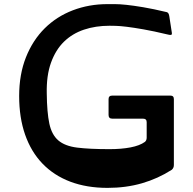

<svg xmlns="http://www.w3.org/2000/svg" viewBox="-20 -898 937 932"><path d="M692 -305Q692 -322 674 -322H525Q507 -322 507 -340V-417Q507 -434 525 -434H807Q824 -434 824 -417V-97Q824 -83 814 -74Q747 -31 669.5 -8.5Q592 14 502 14Q401 14 321.5 -16Q242 -46 186.5 -103.5Q131 -161 102 -244Q73 -327 73 -432Q73 -537 106 -620Q139 -703 197 -760.5Q255 -818 333.5 -848Q412 -878 502 -878Q516 -878 538 -878Q560 -878 593.5 -874.5Q627 -871 675 -863Q723 -855 790 -839Q796 -837 798.5 -831Q801 -825 802 -818L814 -740Q816 -729 809.5 -728.5Q803 -728 792 -731Q725 -747 676.5 -755.5Q628 -764 595 -768Q562 -772 542 -772.5Q522 -773 512 -773Q444 -773 387.5 -754Q331 -735 290.5 -695.5Q250 -656 227.5 -593.5Q205 -531 207 -444Q208 -352 219.5 -298Q231 -244 263 -216.5Q295 -189 354.5 -181.5Q414 -174 512 -174Q569 -174 613.5 -182.5Q658 -191 683 -209Q692 -216 692 -230Z"/></svg>

Font: OpenDyslexic 3
Style: Regular
Weight: 400
Designer: Abelardo Gonzalez
Version: Version 1.000;PS 001.001;hotconv 1.0.56